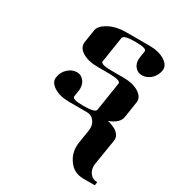

<svg xmlns="http://www.w3.org/2000/svg" viewBox="-183 -574 915 996"><g transform="rotate(30 275.0 -76.5)"><path d="M81.5 -69.3Q81.5 -73.7 82 -76.2Q86.4 -108.9 109.9 -130.9Q134.3 -153.8 163.1 -153.8Q189.9 -153.8 207 -130.9Q219.7 -113.3 219.7 -88.4Q219.7 -81.1 219.2 -77.1L212.9 -38.1Q210 -19 278.8 -19Q349.1 -19 352.1 -38.1L378.9 -210.9Q381.8 -229.5 313 -231H244.1Q184.6 -231 149.9 -252.9Q118.7 -272 118.7 -300.8Q118.7 -305.7 119.1 -308.1L130.9 -384.8Q135.3 -415.5 180.2 -439Q222.2 -460.9 279.8 -460.9H418.9Q476.1 -460.9 512.2 -438Q543.5 -418 543.5 -390.6Q543.5 -386.2 543 -383.8Q538.6 -353.5 515.1 -330.1Q490.2 -308.1 461.9 -308.1Q434.1 -308.1 418 -330.1Q405.8 -346.7 405.8 -369.6Q405.8 -372.6 406.5 -378.2Q407.2 -383.8 407.2 -384.8L413.1 -422.9Q416 -441.9 346.2 -441.9Q276.9 -441.9 273.9 -422.9L250 -269Q247.1 -250 315.9 -250H384.8Q442.9 -250 479 -227.1Q509.3 -207.5 509.3 -180.2Q509.3 -175.3 508.8 -172.9L494.1 -77.1Q488.3 -37.1 428.2 -15.1Q453.1 -9.8 476.1 2.9Q507.3 22.9 507.3 49.8Q507.3 54.7 506.8 57.1L481.9 211.9Q481 220.7 481 225.1Q481 248.5 494.1 266.1Q510.3 288.1 539.1 288.1L536.1 308.1H467.8Q410.6 308.1 378.9 263.2Q352.5 227.1 352.5 181.6Q352.5 169.9 355 153.8L367.2 77.1Q368.2 68.4 368.2 64Q368.2 39.6 355 22Q338.9 0 310.1 0H207Q148.4 0 113.8 -22Q81.5 -42 81.5 -69.3Z"/></g></svg>

Font: Hjet
Style: Italic
Weight: 400
Designer: T. Christopher White
Version: Version 1.2